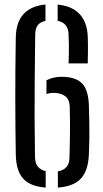

<svg xmlns="http://www.w3.org/2000/svg" viewBox="-20 -826 458 853"><path d="M50.2 -138.5Q49.3 -195.9 48.6 -257.4Q47.9 -318.8 47.9 -384.7Q47.9 -450.5 48.4 -519.6Q48.9 -588.7 50.2 -660.9Q51.7 -729.4 85.8 -764.9Q119.8 -800.3 182 -805.8V-733.1Q159.9 -728.9 148.6 -715Q137.3 -701.2 136.5 -675.8Q135.1 -570.6 134.2 -476.3Q133.3 -382.1 133.7 -295.7Q134.1 -209.4 135.5 -127.6Q136.3 -100.1 148.7 -85.3Q161.2 -70.4 183 -65.7V7.4Q113.3 1.8 82.5 -32.8Q51.7 -67.4 50.2 -138.5ZM186.5 -408.1V-469.3Q200.6 -476.8 217.6 -480.9Q234.6 -484.9 252.4 -484.9Q316.4 -484.9 344.9 -455.1Q373.5 -425.3 375 -353.1Q376.3 -309.2 376.8 -276.8Q377.2 -244.4 377 -212.7Q376.7 -181.1 374.8 -138.5Q371.4 -66.9 339.1 -32.3Q306.8 2.2 237.1 7.4V-64.7Q261.7 -69 274.9 -83.6Q288.1 -98.1 288.6 -124.8Q289.6 -159.3 290.1 -186.2Q290.6 -213.1 290.9 -238Q291.2 -262.9 291 -289.7Q290.8 -316.6 289.8 -350.7Q289.3 -384.1 269.7 -398.7Q250.2 -413.4 218.2 -413.4Q209.8 -413.4 201.8 -412.2Q193.8 -411 186.5 -408.1ZM284.6 -544.3Q285.7 -565.8 285.9 -587.2Q286.2 -608.6 285.9 -630.6Q285.6 -652.6 284.6 -675Q283.3 -700.1 271.3 -714.5Q259.3 -728.9 236.1 -733.5V-805.6Q299.5 -799.6 333.4 -763.8Q367.2 -727.9 369.8 -664.5Q370.7 -645.7 370.8 -626.1Q370.8 -606.6 370.6 -586.1Q370.3 -565.5 369.8 -544.3Z"/></svg>

Font: Big Shoulders Stencil Text SC Thin
Style: Regular
Weight: 100
Designer: Patric King
Foundry: XO Type Co
Version: Version 2.001